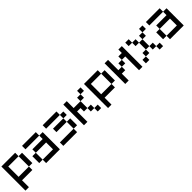

<svg xmlns="http://www.w3.org/2000/svg" viewBox="427 -2223 3946 3946"><g transform="rotate(-45 2400.0 -250.0)"><path d="M0 100V-600H400V-500H100V-200H400V-100H100V100ZM400 -200V-500H500V-200Z M600 -100V-300H700V-100ZM600 -500V-600H1000V-500ZM700 -100H1000V-300H700V-400H1000V-500H1100V0H700Z M1200 0V-100H1600V0ZM1200 -500V-600H1600V-500ZM1300 -300V-400H1600V-300ZM1600 -100V-300H1700V-100ZM1600 -500H1700V-400H1600Z M1800 0V-600H1900V-400H2100V-200H2000V-300H1900V0ZM2100 -200H2200V-100H2100ZM2100 -400V-500H2200V-400ZM2200 -100H2300V0H2200ZM2200 -500V-600H2300V-500Z M2400 100V-600H2800V-500H2500V-200H2800V-100H2500V100ZM2800 -200V-500H2900V-200Z M3000 0V-600H3100V-300H3200V-200H3100V0ZM3200 -300V-400H3300V-300ZM3300 -400V-500H3400V-600H3500V0H3400V-400Z M3600 0V-100H3700V0ZM3600 -500V-600H3700V-500ZM3800 -200V-100H3700V-200ZM3800 -500V-400H3700V-500ZM3800 -400H3900V-200H3800ZM4000 -200V-100H3900V-200ZM4000 -100H4100V0H4000ZM4000 -500V-400H3900V-500ZM4000 -600H4100V-500H4000Z M4200 -100V-300H4300V-100ZM4200 -500V-600H4600V-500ZM4300 -100H4600V-300H4300V-400H4600V-500H4700V0H4300Z"/></g></svg>

Font: Galmuri9 Regular
Style: Regular
Weight: 400
Designer: Lee Minseo (quiple)
Version: Version 2.399;hotconv 1.1.1;makeotfexe 2.6.0 DEVELOPMENT